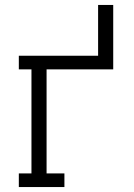

<svg xmlns="http://www.w3.org/2000/svg" viewBox="-20 -755 540 775"><path d="M56 0V-55H107V-475H56V-530H376V-735H437V-475H168V-55H240V0Z"/></svg>

Font: Iosevka Slab Light
Style: Regular
Weight: 300
Monospace: yes
Designer: Belleve Invis
Foundry: Belleve Invis
Version: Version 11.1.0; ttfautohint (v1.8.3)